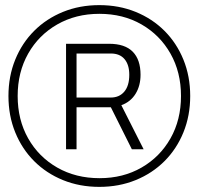

<svg xmlns="http://www.w3.org/2000/svg" viewBox="-20 -718 777 750"><path d="M368 12Q291 12 226 -14.5Q161 -41 113.5 -88.5Q66 -136 39.5 -201Q13 -266 13 -343Q13 -420 39.5 -485Q66 -550 113.5 -597.5Q161 -645 226 -671.5Q291 -698 368 -698Q445 -698 510 -671.5Q575 -645 622.5 -597.5Q670 -550 696.5 -485Q723 -420 723 -343Q723 -266 696.5 -201Q670 -136 622.5 -88.5Q575 -41 510 -14.5Q445 12 368 12ZM369 -22Q461 -22 533 -63.5Q605 -105 646 -177.5Q687 -250 687 -343Q687 -436 646 -508.5Q605 -581 533 -622.5Q461 -664 368 -664Q276 -664 203.5 -622.5Q131 -581 90 -508.5Q49 -436 49 -343Q49 -250 90 -177.5Q131 -105 203.5 -63.5Q276 -22 369 -22ZM238 -135V-547H406Q468 -547 498.5 -516Q529 -485 529 -426Q529 -383 509.5 -351.5Q490 -320 454 -307L541 -135H495L413 -299H279V-135ZM279 -337H413Q446 -337 465.5 -360Q485 -383 485 -426Q485 -465 466.5 -487Q448 -509 413 -509H279Z"/></svg>

Font: Archivo Thin
Style: Regular
Weight: 250
Designer: Hector Gatti
Foundry: Omnibus-Type
Version: Version 2.001